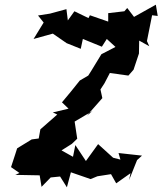

<svg xmlns="http://www.w3.org/2000/svg" viewBox="-20 -767 692 818"><path d="M229 -118 286 -154 309 -176 298 -249 374 -294 350 -274 416 -349 408 -386 425 -412 448 -456 527 -445 549 -470 572 -539 573 -594 616 -570 606 -592 628 -702 652 -699 644 -747 551 -695 522 -733 510 -719 441 -711V-675L363 -702L357 -690L297 -719L269 -680L263 -728L193 -709L142 -701L166 -671L123 -601L224 -629L199 -628L264 -583L324 -559L333 -601L414 -568L435 -601C447 -590 460 -578 472 -567L412 -536C393 -506 375 -474 356 -445L320 -424C295 -392 270 -362 244 -331L272 -304L205 -288L224 -279L152 -216L145 -177L115 -173L53 -135L45 -110L27 -55L63 -30L45 -22L149 -20L157 29L196 -11L236 -15L265 31L282 -33L366 -4L395 -16L453 -25L475 14L536 -29L530 0L564 -85L585 -104L485 -115L493 -87L462 -95L398 -153L346 -81L301 -149L291 -99L214 -142Z"/></svg>

Font: Asimov Aggro
Style: CondIt
Weight: 500
Designer: Google
Version: Version 2.000980; 2014